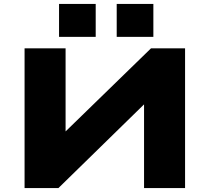

<svg xmlns="http://www.w3.org/2000/svg" viewBox="-20 -949 1058 969"><path d="M104 0V-705H311V-275H300L742 -705H914V0H707V-433H718L275 0ZM569 -763V-929H754V-763ZM278 -763V-929H463V-763Z"/></svg>

Font: Nunito Sans 7pt Expanded Black
Style: Regular
Weight: 900
Width: 7
Designer: Vernon Adams
Foundry: Vernon Adams
Version: Version 3.101;gftools[0.9.27]